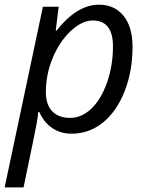

<svg xmlns="http://www.w3.org/2000/svg" viewBox="-41 -564 638 824"><path d="M383.8 -543.9Q450.2 -543.9 489 -496.3Q527.8 -448.7 527.8 -362.8Q527.8 -259.3 494.1 -173.1Q460.4 -86.9 400.9 -38.1Q341.3 9.8 266.1 9.8Q219.2 9.8 183.3 -14.4Q147.5 -38.6 127.9 -83H123L121.1 -64.5Q120.1 -57.6 116 -32.5Q111.8 -7.3 60.1 240.2H-21L143.1 -535.2H210.9L198.2 -433.1H202.1Q289.6 -543.9 383.8 -543.9ZM356.9 -476.1Q310.5 -476.1 261.2 -429.7Q212.9 -383.3 184.3 -313.2Q155.8 -243.2 155.8 -168.9Q155.8 -115.2 182.9 -86.7Q210 -58.1 259.8 -58.1Q309.6 -58.1 351.1 -97.7Q392.6 -137.2 418.5 -210Q443.8 -282.7 443.8 -365.2Q443.8 -476.1 356.9 -476.1Z"/></svg>

Font: Open Sans Hebrew
Style: Italic
Weight: 400
Italic angle: -12°
Foundry: Ascender Corporation, Yanek Iontef
Version: Version 2.001;PS 002.001;hotconv 1.0.70;makeotf.lib2.5.58329